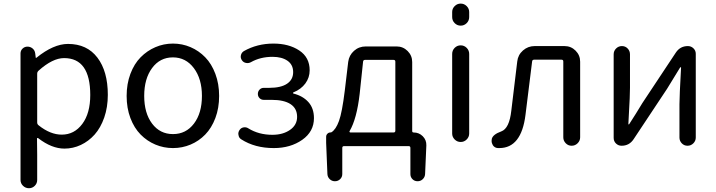

<svg xmlns="http://www.w3.org/2000/svg" viewBox="-20 -794 3902 1046"><path d="M91.8 186.5V-502.9Q91.8 -518.6 103 -529.3Q114.3 -540 129.9 -540Q145.5 -540 157.7 -529.8Q169.9 -519.5 171.9 -502.9L174.8 -479.5Q174.8 -478.5 176.3 -478.5Q177.7 -478.5 178.7 -479.5Q271.5 -554.7 350.6 -554.7Q454.1 -554.7 510.7 -480Q567.4 -405.3 567.4 -277.3Q567.4 -210 547.9 -153.8Q528.3 -97.7 495.6 -61Q462.9 -24.4 420.4 -4.4Q377.9 15.6 331.1 15.6Q261.7 15.6 188.5 -41Q186.5 -43 183.6 -42Q180.7 -41 181.6 -38.1L182.6 47.9V186.5Q182.6 205.1 169.4 218.3Q156.2 231.4 137.7 231.4Q119.1 231.4 105.5 218.3Q91.8 205.1 91.8 186.5ZM316.4 -60.5Q384.8 -60.5 428.2 -118.7Q471.7 -176.8 471.7 -276.4Q471.7 -477.5 329.1 -477.5Q266.6 -477.5 190.4 -409.2Q182.6 -402.3 182.6 -392.6V-127Q182.6 -117.2 190.4 -111.3Q253.9 -60.5 316.4 -60.5Z M669.9 -271.5Q669.9 -336.9 690.4 -391.6Q710.9 -446.3 746.1 -481.9Q781.2 -517.6 826.7 -537.1Q872.1 -556.6 922.4 -556.6Q972.7 -556.6 1018.1 -537.1Q1063.5 -517.6 1098.1 -481.9Q1132.8 -446.3 1153.3 -391.6Q1173.8 -336.9 1173.8 -271.5Q1173.8 -205.1 1153.3 -150.9Q1132.8 -96.7 1098.1 -61Q1063.5 -25.4 1018.1 -6.3Q972.7 12.7 922.4 12.7Q872.1 12.7 826.7 -6.3Q781.2 -25.4 746.1 -61Q710.9 -96.7 690.4 -150.9Q669.9 -205.1 669.9 -271.5ZM1080.1 -271.5Q1080.1 -364.3 1036.1 -422.9Q992.2 -481.4 921.9 -481.4Q851.6 -481.4 808.6 -423.3Q765.6 -365.2 765.6 -271.5Q765.6 -177.7 808.6 -120.6Q851.6 -63.5 922.4 -63.5Q993.2 -63.5 1036.6 -120.6Q1080.1 -177.7 1080.1 -271.5Z M1471.7 12.7Q1368.2 12.7 1293.9 -35.2Q1281.2 -43 1279.3 -58.6Q1278.3 -61.5 1278.3 -64.5Q1278.3 -76.2 1285.2 -85.9Q1293 -97.7 1307.1 -100.1Q1321.3 -102.5 1333 -94.7Q1389.6 -59.6 1463.9 -59.6Q1521.5 -59.6 1560.1 -86.4Q1598.6 -113.3 1598.6 -157.2Q1598.6 -203.1 1563 -226.6Q1527.3 -250 1460 -250H1417Q1403.3 -250 1394 -259.3Q1384.8 -268.6 1384.8 -282.2Q1384.8 -295.9 1394 -305.7Q1403.3 -315.4 1417 -315.4H1446.3Q1510.7 -315.4 1543.9 -337.9Q1577.1 -360.4 1577.1 -400.9Q1577.1 -441.4 1546.4 -462.9Q1515.6 -484.4 1464.8 -484.4Q1398.4 -484.4 1346.7 -455.1Q1334 -448.2 1319.8 -451.2Q1305.7 -454.1 1297.9 -465.8Q1289.1 -478.5 1292.5 -493.2Q1295.9 -507.8 1308.6 -515.6Q1380.9 -556.6 1469.7 -556.6Q1553.7 -556.6 1610.4 -519Q1667 -481.4 1667 -411.1Q1667 -371.1 1643.6 -339.4Q1620.1 -307.6 1579.1 -291Q1576.2 -290 1576.2 -287.6Q1576.2 -285.2 1579.1 -284.2Q1629.9 -271.5 1660.2 -237.8Q1690.4 -204.1 1690.4 -150.4Q1690.4 -77.1 1626.5 -32.2Q1562.5 12.7 1471.7 12.7Z M1968.8 -467.8Q1959 -467.8 1958 -458L1939.5 -283.2Q1923.8 -146.5 1884.8 -80.1Q1882.8 -78.1 1884.3 -75.2Q1885.7 -72.3 1888.7 -72.3H2124Q2133.8 -72.3 2133.8 -82V-458Q2133.8 -467.8 2124 -467.8ZM2225.6 -80.1Q2225.6 -72.3 2233.4 -72.3Q2262.7 -72.3 2283.2 -51.8Q2303.7 -31.2 2302.7 -2L2295.9 154.3Q2294.9 170.9 2283.2 182.1Q2271.5 193.4 2254.9 193.4Q2238.3 193.4 2227.1 182.1Q2215.8 170.9 2215.8 154.3V11.7Q2215.8 2 2206.1 2H1854.5Q1844.7 2 1844.7 11.7V154.3Q1844.7 170.9 1833 182.1Q1821.3 193.4 1804.7 193.4Q1788.1 193.4 1776.4 182.1Q1764.6 170.9 1763.7 154.3L1756.8 -15.6V-48.8Q1756.8 -58.6 1763.7 -65.4Q1770.5 -72.3 1779.3 -72.3Q1782.2 -72.3 1785.2 -73.2Q1809.6 -87.9 1826.7 -134.8Q1843.8 -181.6 1858.4 -300.8L1877 -457Q1881.8 -493.2 1908.7 -517.1Q1935.5 -541 1972.7 -541H2140.6Q2175.8 -541 2200.7 -516.1Q2225.6 -491.2 2225.6 -456.1Z M2443.4 -701.2V-728.5Q2443.4 -747.1 2457 -760.7Q2470.7 -774.4 2489.7 -774.4Q2508.8 -774.4 2522.5 -760.7Q2536.1 -747.1 2536.1 -728.5V-701.2Q2536.1 -681.6 2522.5 -668Q2508.8 -654.3 2489.7 -654.3Q2470.7 -654.3 2457 -668Q2443.4 -681.6 2443.4 -701.2ZM2443.4 -66.4V-500Q2443.4 -519.5 2457 -533.2Q2470.7 -546.9 2489.7 -546.9Q2508.8 -546.9 2522.5 -533.2Q2536.1 -519.5 2536.1 -500V-66.4Q2536.1 -47.9 2522.5 -34.2Q2508.8 -20.5 2489.7 -20.5Q2470.7 -20.5 2457 -34.2Q2443.4 -47.9 2443.4 -66.4Z M2700.2 12.7Q2696.3 12.7 2692.4 12.7Q2674.8 11.7 2665 -2.9Q2658.2 -14.6 2658.2 -26.4Q2658.2 -31.2 2659.2 -37.1Q2665 -61.5 2710.9 -78.1Q2754.9 -93.8 2765.6 -191.4Q2775.4 -270.5 2797.9 -459Q2801.8 -495.1 2829.1 -519Q2856.4 -543 2892.6 -543H3055.7Q3090.8 -543 3115.7 -518.1Q3140.6 -493.2 3140.6 -458V-45.9Q3140.6 -27.3 3127 -13.7Q3113.3 0 3094.2 0Q3075.2 0 3062 -13.7Q3048.8 -27.3 3048.8 -45.9V-459Q3048.8 -468.8 3039.1 -468.8H2889.6Q2879.9 -468.8 2878.9 -459Q2849.6 -220.7 2842.8 -168Q2820.3 12.7 2700.2 12.7Z M3366.2 0Q3348.6 0 3335.9 -12.2Q3323.2 -24.4 3323.2 -43V-498Q3323.2 -516.6 3336.4 -529.8Q3349.6 -543 3368.2 -543Q3386.7 -543 3399.4 -529.8Q3412.1 -516.6 3412.1 -498V-316.4Q3412.1 -291 3410.6 -258.3Q3409.2 -225.6 3406.7 -184.1Q3404.3 -142.6 3403.3 -118.2Q3403.3 -116.2 3405.3 -116.2Q3407.2 -116.2 3408.2 -118.2Q3444.3 -173.8 3479.5 -232.4L3662.1 -507.8Q3685.5 -543 3727.5 -543Q3745.1 -543 3757.8 -530.8Q3770.5 -518.6 3770.5 -501V-44.9Q3770.5 -26.4 3757.3 -13.2Q3744.1 0 3725.6 0Q3707 0 3694.3 -13.2Q3681.6 -26.4 3681.6 -44.9V-226.6Q3681.6 -268.6 3690.4 -425.8Q3690.4 -427.7 3688.5 -427.7Q3686.5 -427.7 3685.5 -426.8Q3628.9 -335 3614.3 -310.5L3431.6 -35.2Q3408.2 0 3366.2 0Z"/></svg>

Font: Gen Jyuu GothicX Regular
Style: Regular
Weight: 400
Designer: [Source Han Sans]
Ryoko NISHIZUKA  (kana & ideographs); Paul D. Hunt (Latin, Greek & Cyrillic); Wenlong ZHANG  (bopomofo
Version: Version 1.002.20150607